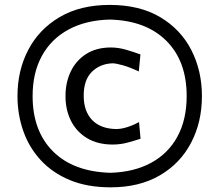

<svg xmlns="http://www.w3.org/2000/svg" viewBox="-20 -762 905 793"><path d="M437 11.7Q340.3 11.7 268.3 -18.3Q196.3 -48.3 148.2 -100.6Q100.1 -152.8 76.2 -220.9Q52.2 -289.1 52.2 -365.2Q52.2 -471.2 96.9 -556.4Q141.6 -641.6 226.8 -691.7Q312 -741.7 433.1 -741.7Q556.6 -741.7 641.6 -691.2Q726.6 -640.6 770.3 -555.2Q814 -469.7 814 -365.2Q814 -257.3 769 -171.9Q724.1 -86.4 639.6 -37.4Q555.2 11.7 437 11.7ZM436.5 -48.3Q533.7 -51.3 604.2 -89.6Q674.8 -127.9 712.9 -198Q751 -268.1 751 -365.2Q751 -509.8 667 -593.5Q583 -677.2 433.6 -681.2Q334.5 -678.7 262.9 -639.9Q191.4 -601.1 153.1 -531.2Q114.7 -461.4 114.7 -365.2Q114.7 -221.2 198.7 -137Q282.7 -52.7 436.5 -48.3ZM445.3 -165Q383.3 -165 339.6 -191.4Q295.9 -217.8 273.2 -262.9Q250.5 -308.1 250.5 -364.7Q250.5 -421.9 272.5 -467.3Q294.4 -512.7 336.4 -539.3Q378.4 -565.9 438 -565.9Q469.7 -565.9 503.2 -555.9Q536.6 -545.9 560.1 -537.1L553.2 -466.8Q516.1 -484.4 487.3 -492.4Q458.5 -500.5 444.3 -500.5Q393.1 -498.5 359.4 -465.3Q325.7 -432.1 325.7 -366.7Q325.7 -303.2 360.1 -266.8Q394.5 -230.5 459 -229Q480 -229 504.4 -236.6Q528.8 -244.1 554.2 -257.8L560.5 -189Q539.6 -182.1 509 -173.6Q478.5 -165 445.3 -165Z"/></svg>

Font: Pinar-DS1-FD Medium
Style: Regular
Weight: 500
Designer: Amin Abedi
Version: Version 3.000